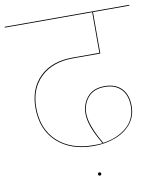

<svg xmlns="http://www.w3.org/2000/svg" viewBox="-97 -751 791 935"><g transform="rotate(-10 298.0 -283.0)"><path d="M426 -472V-471H292Q190 -471 131.5 -415Q73 -359 73 -265Q73 -159 139 -98Q205 -37 318 -37Q347 -37 361 -39Q330 -92 317 -128.5Q304 -165 304 -194Q304 -242 333 -276.5Q362 -311 419 -311Q472 -311 502 -280Q532 -249 532 -193Q532 -142 502.5 -106Q473 -70 424 -51.5Q375 -33 318 -33Q204 -33 136.5 -95Q69 -157 69 -265Q69 -361 128 -418Q187 -475 291 -475H422V-676H-10V-680H606V-676H426ZM365 -40Q436 -50 482 -89.5Q528 -129 528 -193Q528 -247 499 -277Q470 -307 419 -307Q364 -307 336 -274Q308 -241 308 -194Q308 -137 365 -40ZM313 106Q313 103 315 100.5Q317 98 321 98Q325 98 327 100.5Q329 103 329 106Q329 114 321 114Q313 114 313 106Z"/></g></svg>

Font: FiraGO Four
Style: Regular
Weight: 100
Designer: bBox Type
Foundry: bBox Type GmbH
Version: Version 1.001